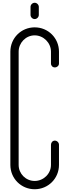

<svg xmlns="http://www.w3.org/2000/svg" viewBox="-20 -1368 502 1390"><path d="M231 -1348C215 -1348 201 -1334 201 -1318V-1260C201 -1244 215 -1230 231 -1230C247 -1230 261 -1244 261 -1260V-1318C261 -1334 247 -1348 231 -1348ZM231 -1170C133 -1170 55 -1092 55 -994V-174C55 -76 133 2 231 2C329 2 407 -76 407 -174V-320C407 -336 393 -350 377 -350C361 -350 349 -336 349 -320V-174C349 -110 295 -58 231 -58C167 -58 115 -110 115 -174V-994C115 -1058 167 -1112 231 -1112C295 -1112 349 -1058 349 -994V-908C349 -892 361 -880 377 -880C393 -880 407 -892 407 -908V-994C407 -1092 329 -1170 231 -1170Z"/></svg>

Font: bauhaus_2017
Style: _regular
Weight: 400
Version: Version 1.0